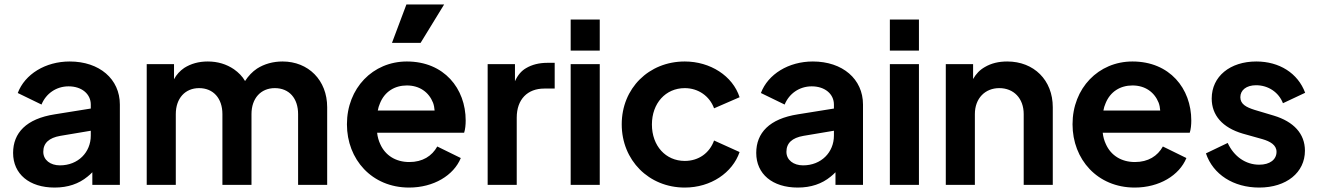

<svg xmlns="http://www.w3.org/2000/svg" viewBox="-20 -833 5939 865"><path d="M226 12C286 12 335 -5 374 -37C382 -43 389 -50 396 -57V0H520V-362C520 -477 428 -556 294 -556C185 -556 92 -499 60 -414L167 -362C187 -411 233 -444 289 -444C349 -444 389 -409 389 -362V-344L227 -318C98 -298 39 -234 39 -144C39 -49 112 12 226 12ZM389 -244V-222C389 -147 332 -88 250 -88C207 -88 175 -112 175 -149C175 -188 200 -212 252 -221Z M772 0V-319C772 -390 814 -436 877 -436C941 -436 982 -390 982 -319V0H1113V-319C1113 -390 1155 -436 1218 -436C1283 -436 1323 -390 1323 -319V0H1454V-350C1454 -472 1369 -556 1253 -556C1210 -556 1171 -545 1138 -524C1117 -510 1099 -491 1084 -468C1072 -489 1055 -506 1034 -521C1000 -544 961 -556 916 -556C875 -556 840 -546 810 -527C791 -514 775 -497 764 -476V-544H641V0Z M1875 -640 1981 -813H1811L1746 -640ZM1823 12C1934 12 2024 -43 2056 -121L1950 -173C1926 -130 1884 -103 1824 -103C1764 -103 1716 -132 1693 -184C1686 -199 1681 -216 1679 -235H2071C2076 -250 2078 -271 2078 -290C2078 -434 1981 -556 1813 -556C1660 -556 1543 -436 1543 -273C1543 -115 1655 12 1823 12ZM1682 -335C1684 -346 1687 -357 1692 -368C1713 -420 1758 -448 1813 -448C1870 -448 1912 -418 1931 -370C1935 -359 1937 -348 1938 -335Z M2308 0V-303C2308 -386 2357 -434 2432 -434H2479V-550H2447C2409 -550 2377 -542 2350 -526C2329 -514 2312 -494 2300 -467V-544H2177V0Z M2682 -605V-745H2551V-605ZM2682 0V-544H2551V0Z M3065 12C3183 12 3280 -55 3312 -148L3197 -200C3177 -144 3128 -108 3065 -108C2979 -108 2917 -176 2917 -272C2917 -368 2979 -436 3065 -436C3126 -436 3177 -400 3197 -345L3312 -395C3281 -491 3180 -556 3065 -556C2903 -556 2781 -435 2781 -273C2781 -111 2903 12 3065 12Z M3574 12C3634 12 3683 -5 3722 -37C3730 -43 3737 -50 3744 -57V0H3868V-362C3868 -477 3776 -556 3642 -556C3533 -556 3440 -499 3408 -414L3515 -362C3535 -411 3581 -444 3637 -444C3697 -444 3737 -409 3737 -362V-344L3575 -318C3446 -298 3387 -234 3387 -144C3387 -49 3460 12 3574 12ZM3737 -244V-222C3737 -147 3680 -88 3598 -88C3555 -88 3523 -112 3523 -149C3523 -188 3548 -212 3600 -221Z M4120 -605V-745H3989V-605ZM4120 0V-544H3989V0Z M4372 0V-319C4372 -390 4418 -436 4482 -436C4547 -436 4592 -390 4592 -319V0H4723V-350C4723 -472 4638 -556 4518 -556C4479 -556 4446 -548 4417 -531C4394 -518 4377 -500 4364 -477V-544H4241V0Z M5092 12C5203 12 5293 -43 5325 -121L5219 -173C5195 -130 5153 -103 5093 -103C5033 -103 4985 -132 4962 -184C4955 -199 4950 -216 4948 -235H5340C5345 -250 5347 -271 5347 -290C5347 -434 5250 -556 5082 -556C4929 -556 4812 -436 4812 -273C4812 -115 4924 12 5092 12ZM4951 -335C4953 -346 4956 -357 4961 -368C4982 -420 5027 -448 5082 -448C5139 -448 5181 -418 5200 -370C5204 -359 5206 -348 5207 -335Z M5653 12C5776 12 5859 -56 5859 -154C5859 -231 5808 -285 5719 -312L5632 -338C5594 -350 5568 -364 5568 -395C5568 -427 5595 -449 5639 -449C5694 -449 5741 -417 5760 -368L5860 -415C5827 -504 5743 -556 5640 -556C5522 -556 5439 -489 5439 -389C5439 -314 5487 -258 5579 -231L5668 -206C5702 -196 5731 -180 5731 -149C5731 -114 5701 -91 5653 -91C5592 -91 5539 -128 5511 -189L5413 -142C5445 -47 5537 12 5653 12Z"/></svg>

Font: Plus Jakarta Sans
Style: Bold
Weight: 700
Designer: Gumpita Rahayu
Foundry: Tokotype
Version: Version 2.071;gftools[0.9.30]